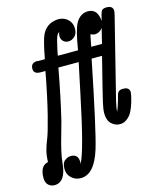

<svg xmlns="http://www.w3.org/2000/svg" viewBox="-134 -703 838 1016"><g transform="rotate(-15 285.5 -194.5)"><path d="M-9.8 173.8Q-9.8 153.8 -5.4 139.4Q-1 125 5.1 117.4Q11.2 109.9 18.6 106Q25.9 102.1 29.5 101.1Q33.2 100.1 35.2 100.1Q36.1 64 43.5 36.4Q50.8 8.8 62.5 -19Q74.2 -46.9 97.7 -138.9Q121.1 -231 147 -369.1H120.1Q83 -369.1 83 -397.9Q83 -431.2 119.1 -431.2L123 -430.2H160.2Q178.2 -528.3 193.1 -559.6Q208 -590.8 237.8 -606Q260.7 -615.7 283.2 -616.2Q314 -616.2 335 -596.7Q356 -577.1 356 -545.9Q356 -518.1 340.1 -503.4Q324.2 -488.8 306.2 -488.8Q288.1 -488.8 277.1 -500Q266.1 -511.2 266.1 -527.8Q266.1 -541 271 -550.8L261.2 -542L253.9 -527.8L248 -507.8L237.8 -464.8L231 -430.2H341.8Q358.9 -537.1 378.9 -574.2Q403.8 -616.2 445.8 -616.2Q497.6 -616.2 502.9 -547.9Q511.7 -588.9 518.3 -599.9Q524.9 -610.8 544.9 -610.8H545.9Q581.1 -610.8 581.1 -582L578.1 -564L466.8 -119.1Q457 -76.2 458 -63Q467.8 -86.9 475.3 -112.5Q482.9 -138.2 485.4 -148.7Q487.8 -159.2 495.4 -165.5Q502.9 -171.9 517.1 -171.9H520Q554.2 -171.9 554.2 -143.1Q554.2 -140.1 551.5 -126.5Q548.8 -112.8 542 -89.8Q535.2 -66.9 525.1 -45.9Q515.1 -24.9 496.6 -10Q478 4.9 456.1 4.9Q430.2 4.9 409.7 -14.2Q389.2 -33.2 389.2 -75.2Q389.2 -91.3 397.5 -129.2Q405.8 -167 457 -369.1H399.9Q324.7 4.9 295.9 99.1Q256.8 227.1 182.1 227.1Q152.3 227.1 131.1 207.5Q109.9 188 109.9 157.2Q109.9 125 126.5 112.5Q143.1 100.1 159.2 100.1Q200.2 100.1 200.2 142.1Q200.2 149.9 199.2 153.8Q231.4 98.6 293.9 -202.1Q299.8 -231 313 -293Q324.2 -342.8 329.1 -369.1H217.8Q189.9 -215.3 159.2 -88.9Q154.3 -69.8 141.1 -24.4Q127.9 21 119.4 57.6Q110.8 94.2 107.9 126Q99.1 227.1 37.1 227.1Q19 227.1 4.6 214.4Q-9.8 201.7 -9.8 173.8ZM414.1 -430.2H473.1L493.2 -512.2Q476.1 -489.3 451.2 -488.8Q441.4 -488.8 426.8 -495.1Z"/></g></svg>

Font: CMU Typewriter Text
Style: Italic
Weight: 500
Italic angle: -14.04°
Version: Version 0.7.0